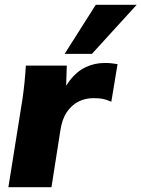

<svg xmlns="http://www.w3.org/2000/svg" viewBox="-20 -782 591 802"><path d="M15 0 74 -369Q79 -404 82.5 -439Q86 -474 88 -508H259L254 -352H224Q243 -409 271.5 -446Q300 -483 337 -501Q374 -519 418 -519Q434 -519 447 -517.5Q460 -516 471 -514L445 -357Q425 -366 409.5 -369Q394 -372 370 -372Q336 -372 307.5 -357.5Q279 -343 259 -313.5Q239 -284 232 -236L195 0ZM250 -557 380 -762H551L364 -557Z"/></svg>

Font: Mulish ExtraLight Black
Style: Italic
Weight: 900
Italic angle: -9°
Version: Version 3.603